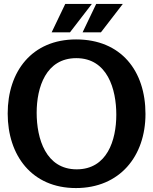

<svg xmlns="http://www.w3.org/2000/svg" viewBox="-20 -943 777 974"><path d="M311 -923 242 -779H335L446 -923ZM468 -923 399 -779H492L603 -923ZM365 11C587 11 718 -150 718 -365C718 -584 594 -743 366 -743C142 -743 19 -581 19 -367C19 -155 141 11 365 11ZM369 -84C212 -84 166 -240 166 -371C166 -500 213 -648 367 -648C525 -648 570 -491 570 -361C570 -231 523 -84 369 -84Z"/></svg>

Font: Rosario
Style: Bold
Weight: 700
Designer: Hector Gatti
Foundry: Omnibus Type
Version: Version 1.100